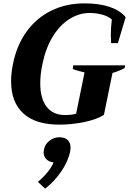

<svg xmlns="http://www.w3.org/2000/svg" viewBox="-20 -730 766 1140"><path d="M46 -246Q45 -292 57 -350Q79 -461 137.5 -542Q196 -623 284 -666.5Q372 -710 482 -710Q570 -710 632.5 -688.5Q695 -667 726 -628L680 -474H640Q638 -504 638 -521Q638 -568 644 -614Q622 -634 586 -643.5Q550 -653 513 -653Q449 -653 391.5 -616.5Q334 -580 292.5 -511.5Q251 -443 232 -350Q219 -289 219 -235Q219 -145 257 -96Q295 -47 366 -47Q405 -47 432 -55L482 -300Q473 -302 450.5 -308Q428 -314 412 -320L415 -342H723L720 -326Q707 -318 684 -309Q661 -300 648 -297L597 -48Q555 -21 481 -5.5Q407 10 333 10Q191 10 118.5 -56.5Q46 -123 46 -246ZM205 350Q278 287 298 234Q272 232 255.5 215.5Q239 199 239 174Q239 168 241 158Q247 126 274 105.5Q301 85 332 85Q366 85 382.5 102Q399 119 399 147Q399 153 397 167Q385 228 343 289Q301 350 248 390Z"/></svg>

Font: Trirong ExtraBold
Style: Italic
Weight: 800
Italic angle: -12°
Designer: Katatrad Team
Foundry: CadsonDemak
Version: Version 1.001